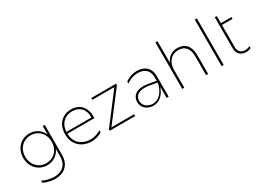

<svg xmlns="http://www.w3.org/2000/svg" viewBox="-24 -1596 3608 2650"><g transform="rotate(-30 1779.5 -271.0)"><path d="M125 123V157C180 184 245 200 308 200C436 200 553 133 553 -44V-519H521V-384C484 -470 405 -523 308 -523C171 -523 67 -419 67 -271C67 -123 171 -18 308 -18C404 -18 483 -70 520 -155V-41C520 114 421 169 310 169C247 169 179 151 125 123ZM310 -49C190 -49 100 -141 100 -271C100 -401 190 -492 310 -492C430 -492 520 -402 520 -271C520 -140 430 -49 310 -49Z M1001 4C1059 4 1117 -11 1170 -43V-78C1119 -45 1060 -28 1001 -28C878 -28 765 -104 763 -257H1193C1203 -410 1126 -523 971 -523C830 -523 731 -424 731 -262C731 -88 860 4 1001 4ZM1163 -285H763C770 -413 854 -493 971 -493C1088 -493 1165 -418 1163 -285Z M1290 0H1695V-29H1333L1690 -496V-519H1295V-490H1646L1290 -23Z M2197 0H2229V-327C2229 -470 2135 -529 2023 -529C1960 -529 1892 -507 1838 -468V-435C1894 -476 1960 -497 2020 -497C2119 -497 2196 -447 2196 -327V-273L2087 -293C2054 -299 2025 -302 1998 -302C1869 -302 1815 -235 1815 -149C1815 -63 1891 3 1987 3C2071 3 2155 -51 2197 -178ZM1847 -150C1847 -224 1897 -273 2002 -273C2026 -273 2052 -271 2081 -266L2196 -245C2166 -91 2078 -24 1992 -24C1913 -24 1847 -77 1847 -150Z M2445 0H2478V-280C2478 -408 2550 -492 2665 -492C2764 -492 2825 -426 2825 -303V0H2858V-305C2858 -447 2782 -523 2668 -523C2577 -523 2509 -474 2478 -396V-742H2445Z M3073 0H3106V-742H3073Z M3544 -16V-48C3521 -35 3494 -28 3467 -28C3412 -28 3361 -59 3361 -137V-490H3529V-519H3361V-632H3328V-132C3328 -39 3396 2 3466 2C3493 2 3520 -5 3544 -16Z"/></g></svg>

Font: Chess Sans ExtraLight
Style: Regular
Weight: 275
Designer: Wolf Bōese
Foundry: Wolf Bōese
Version: Version 7.223;Glyphs 3.3 (3306)